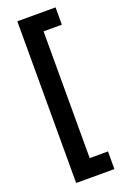

<svg xmlns="http://www.w3.org/2000/svg" viewBox="-179 -868 703 1069"><g transform="rotate(-20 172.5 -333.0)"><path d="M75.2 -811.5H301.8V-709H193.4V42H301.8V146.5H75.2Z"/></g></svg>

Font: Reddit Sans Strawberry ExBold
Style: Regular
Weight: 800
Designer: Stephen Hutchings
Foundry: Reddit
Version: Version 1.013